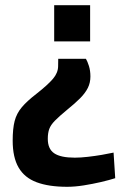

<svg xmlns="http://www.w3.org/2000/svg" viewBox="-20 -522 492 742"><path d="M312 -294.8Q318.1 -284.8 323.8 -266.7Q329.4 -248.6 329.4 -226.3Q329.4 -202.3 319.5 -182.3Q309.6 -162.4 289.7 -142.3Q269.8 -122.3 239.3 -97.7Q208.3 -72.1 192.2 -55.6Q176 -39.1 170.4 -23.6Q164.7 -8.1 164.7 14.5Q164.7 53.6 189.5 70.4Q214.3 87.3 269.1 87.3Q291.7 87.3 319.1 84.1Q346.5 81 373.2 76.5Q399.8 71.9 418.9 67.7L425.3 166.6Q402.6 173.9 370.1 181.5Q337.6 189.1 303.3 194.5Q269 199.9 239.4 199.9Q168.2 199.9 121.5 182.3Q74.7 164.8 51.9 125.5Q29 86.2 29 21.3Q29 -25.1 36.6 -54.3Q44.1 -83.4 63.9 -107.1Q83.7 -130.8 120.1 -158.9Q164.8 -194 184.6 -217.3Q204.3 -240.5 204.6 -265.9L205 -294.8ZM328.3 -501.9V-362.1H189.4V-501.9Z"/></svg>

Font: Cairo
Style: Regular
Weight: 400
Designer: Mohamed Gaber, Accademia di Belle Arti di Urbino
Foundry: Kief Type Foundry, Accademia di Belle Arti di Urbino
Version: Version 3.120